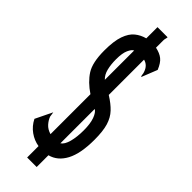

<svg xmlns="http://www.w3.org/2000/svg" viewBox="-238 -665 727 727"><g transform="rotate(45 125.0 -302.0)"><path d="M106 47V-14Q80 -18 57.5 -34Q35 -50 22 -76L55 -144Q56 -141 56.5 -134.5Q57 -128 58 -124Q63 -110 74.5 -97Q86 -84 106 -78V-292Q67 -318 46.5 -350Q26 -382 26 -446Q26 -497 36.5 -526.5Q47 -556 65 -570.5Q83 -585 106 -591V-651H160Q160 -651 160 -648Q160 -646 158.5 -641.5Q157 -637 157 -630V-592Q181 -587 195.5 -575.5Q210 -564 221 -537L196 -474Q193 -476 192.5 -483Q192 -490 190 -495Q181 -522 157 -528V-339Q186 -321 204 -302Q222 -283 230.5 -255Q239 -227 239 -181Q239 -107 217.5 -66.5Q196 -26 157 -16V47ZM106 -369V-526Q97 -522 89 -504.5Q81 -487 81 -454Q81 -426 86.5 -404Q92 -382 106 -369ZM157 -80Q171 -89 178 -115.5Q185 -142 185 -177Q185 -213 177 -235Q169 -257 157 -264Z"/></g></svg>

Font: Inconsolata UltraCondensed SemiBold
Style: Regular
Weight: 600
Width: 1
Monospace: yes
Designer: Raph Levien, Cyreal, Brenton Simpson
Foundry: Raph Levien, Cyreal, Google
Version: Version 3.001; ttfautohint (v1.8.2.53-6de2)